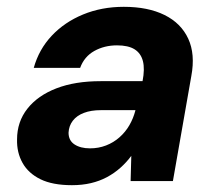

<svg xmlns="http://www.w3.org/2000/svg" viewBox="-20 -531 636 563"><path d="M191 12Q134 12 98.5 -5.5Q63 -23 46 -53.5Q29 -84 30 -122Q30 -174 60.5 -212.5Q91 -251 145.5 -272Q200 -293 275 -293H398Q405 -329 399 -352Q393 -375 374.5 -386.5Q356 -398 323 -398Q286 -398 256.5 -381.5Q227 -365 215 -332H79Q94 -386 131.5 -426Q169 -466 223.5 -488.5Q278 -511 343 -511Q414 -511 462.5 -487Q511 -463 532 -417.5Q553 -372 541 -308L487 0H363L365 -74Q351 -55 333 -39Q315 -23 293.5 -11.5Q272 0 246.5 6Q221 12 191 12ZM244 -96Q269 -96 291 -104.5Q313 -113 330.5 -128.5Q348 -144 359.5 -164Q371 -184 377 -207V-208H276Q247 -208 226 -200Q205 -192 193.5 -177Q182 -162 181 -142Q181 -119 198.5 -107.5Q216 -96 244 -96Z"/></svg>

Font: DM Sans 20pt ExtraBold
Style: Italic
Weight: 800
Italic angle: -10°
Version: Version 4.004;gftools[0.9.30]